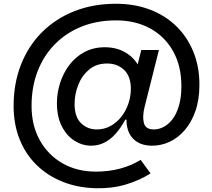

<svg xmlns="http://www.w3.org/2000/svg" viewBox="-20 -782 1130 1022"><path d="M490.5 220Q393 217.5 312.8 185.2Q232.5 153 174 95.5Q115.5 38 84 -41.5Q52.5 -121 52.5 -218Q52.5 -338.5 91.8 -438.2Q131 -538 203.5 -610.5Q276 -683 376 -722.5Q476 -762 597.5 -762Q696 -762 777.8 -731Q859.5 -700 918.2 -642.8Q977 -585.5 1009.2 -506.5Q1041.5 -427.5 1041.5 -331L945.5 -324Q945.5 -430.5 901.5 -509.2Q857.5 -588 779 -630.8Q700.5 -673.5 597.5 -673.5Q497.5 -673.5 415.2 -640.8Q333 -608 273 -547.5Q213 -487 180.5 -403.5Q148 -320 148 -218Q148 -115 191.5 -36.2Q235 42.5 312.2 87Q389.5 131.5 490.5 131.5Q560 131.5 620.2 115.2Q680.5 99 728.5 69L781.5 141Q722.5 178.5 649.2 200.2Q576 222 490.5 220ZM465.5 -6.5Q418.5 -6.5 376.8 -32.8Q335 -59 309 -109.8Q283 -160.5 283 -233Q283 -287 299.8 -340Q316.5 -393 349.2 -436.2Q382 -479.5 429.8 -505Q477.5 -530.5 538 -530.5Q600 -530.5 647.2 -503Q694.5 -475.5 721 -425.5Q747.5 -375.5 747.5 -307.5Q747.5 -269.5 738.2 -232.2Q729 -195 713 -157.5L666 -141L647.5 -146Q622.5 -100 594.2 -68.8Q566 -37.5 533.8 -22Q501.5 -6.5 465.5 -6.5ZM495 -93Q535 -93 568.2 -111.2Q601.5 -129.5 626 -160.8Q650.5 -192 663.5 -230.8Q676.5 -269.5 676.5 -309.5Q676.5 -375 641 -409.5Q605.5 -444 549.5 -444Q493 -444 454.5 -411.8Q416 -379.5 396.5 -330Q377 -280.5 377 -228.5Q377 -160 411.2 -126.5Q445.5 -93 495 -93ZM790.5 -6.5Q737 -6.5 703 -31.2Q669 -56 658 -101.5Q647 -147 662.5 -208.5L744.5 -318L692 -355L732 -516H826L749.5 -212Q737 -161 746 -127Q755 -93 799 -93Q824.5 -93 850 -105.8Q875.5 -118.5 897.2 -146.2Q919 -174 932.2 -218.2Q945.5 -262.5 945.5 -324L1041.5 -331Q1041.5 -251.5 1020.2 -191Q999 -130.5 963.2 -89.2Q927.5 -48 882.8 -27.2Q838 -6.5 790.5 -6.5Z"/></svg>

Font: Hepta Slab ExtraLight Medium
Style: Regular
Weight: 500
Version: Version 1.100